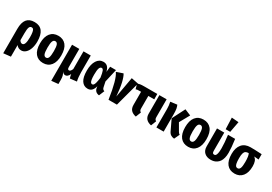

<svg xmlns="http://www.w3.org/2000/svg" viewBox="43 -2035 4896 3459"><g transform="rotate(30 2490.5 -305.5)"><path d="M247.1 -547.9Q463.9 -547.9 463.9 -267.1Q463.9 -187.5 442.4 -122.8Q420.9 -58.1 380.6 -20.5Q340.3 17.1 289.1 17.1Q224.6 17.1 187 -35.2V206.1L36.1 222.2V-285.2Q36.1 -417.5 87.9 -482.7Q139.6 -547.9 247.1 -547.9ZM246.1 -94.2Q310.1 -94.2 310.1 -265.1Q310.1 -335 302 -374.3Q293.9 -413.6 281.5 -426.3Q269 -439 248 -439Q214.8 -439 200.9 -403.6Q187 -368.2 187 -278.8V-137.2Q211.4 -94.2 246.1 -94.2Z M741.7 -547.9Q845.7 -547.9 904.1 -477.1Q962.4 -406.2 962.4 -265.1Q962.4 -130.4 903.8 -56.6Q845.2 17.1 741.7 17.1Q637.2 17.1 578.9 -54.7Q520.5 -126.5 520.5 -266.1Q520.5 -402.8 578.9 -475.3Q637.2 -547.9 741.7 -547.9ZM675.8 -266.1Q675.8 -170.4 691.4 -132.3Q707 -94.2 741.7 -94.2Q776.4 -94.2 792 -132.8Q807.6 -171.4 807.6 -265.1Q807.6 -359.9 792 -397.9Q776.4 -436 741.7 -436Q707 -436 691.4 -397.7Q675.8 -359.4 675.8 -266.1Z M1441.4 0 1303.2 16.1Q1289.1 -24.9 1284.2 -65.9Q1249.5 7.8 1200.2 7.8Q1161.6 7.8 1134.3 -35.2Q1155.3 2.9 1164.8 34.4Q1174.3 65.9 1174.3 117.2V205.1L1033.2 219.2V-530.8H1184.1V-152.8Q1184.1 -125 1192.1 -113.5Q1200.2 -102.1 1215.3 -102.1Q1247.6 -102.1 1271.5 -162.1V-530.8H1422.4V-182.1Q1422.4 -82 1441.4 0Z M1680.2 -547.9Q1786.1 -547.9 1813 -416L1826.2 -530.8H1947.3L1885.3 -258.8L1908.2 -149.9Q1913.1 -126.5 1924.8 -114Q1936.5 -101.6 1956.1 -96.2L1909.2 16.1Q1821.3 5.4 1807.1 -77.1L1802.2 -110.8Q1784.7 -46.4 1753.2 -15.1Q1721.7 16.1 1669.4 16.1Q1588.4 16.1 1542.2 -53Q1496.1 -122.1 1496.1 -261.2Q1496.1 -393.6 1545.7 -470.7Q1595.2 -547.9 1680.2 -547.9ZM1706.1 -437Q1675.8 -437 1661.4 -396.7Q1647 -356.4 1647 -261.2Q1647 -197.8 1654.1 -159.9Q1661.1 -122.1 1672.9 -108.2Q1684.6 -94.2 1702.1 -94.2Q1719.2 -94.2 1731.4 -108.4Q1743.7 -122.6 1754.4 -162.1Q1765.1 -201.7 1773.4 -271Q1759.8 -366.2 1745.4 -401.6Q1731 -437 1706.1 -437Z M2095.2 -547.9Q2126.5 -500.5 2151.9 -392.6Q2177.2 -284.7 2189.9 -121.1L2266.1 -546.9L2412.1 -518.1L2272.9 0H2098.1Q2039.6 -397.9 1960 -502Z M2684.6 -159.2Q2684.6 -132.3 2692.1 -117.9Q2699.7 -103.5 2717.8 -92.8L2674.8 16.1Q2605.5 2 2569.6 -37.1Q2533.7 -76.2 2533.7 -146V-418H2498.5Q2470.2 -418 2456.8 -416Q2443.4 -414.1 2425.8 -408.2L2397.9 -508.8Q2421.4 -521 2450.7 -525.9Q2480 -530.8 2536.6 -530.8H2806.6L2807.6 -418.9H2684.6Z M3000.5 -530.8V-159.2Q3000.5 -132.8 3008.3 -118.2Q3016.1 -103.5 3034.7 -92.8L2991.7 16.1Q2849.6 -12.7 2849.6 -146V-530.8Z M3513.2 -491.2 3398.4 -285.2 3484.4 -136.2Q3495.1 -119.1 3503.2 -110.4Q3511.2 -101.6 3523.4 -96.2L3471.2 16.1Q3425.8 11.2 3395.8 -9.3Q3365.7 -29.8 3344.2 -81.1L3249.5 -280.8L3384.3 -544.9ZM3215.3 -543.9Q3230.5 -512.2 3237.8 -472.7Q3245.1 -433.1 3245.1 -361.8V0H3094.2V-379.9Q3094.2 -458 3078.1 -525.9Z M3761.2 -547.9Q3865.2 -547.9 3923.6 -477.1Q3981.9 -406.2 3981.9 -265.1Q3981.9 -130.4 3923.3 -56.6Q3864.7 17.1 3761.2 17.1Q3656.7 17.1 3598.4 -54.7Q3540 -126.5 3540 -266.1Q3540 -402.8 3598.4 -475.3Q3656.7 -547.9 3761.2 -547.9ZM3695.3 -266.1Q3695.3 -170.4 3710.9 -132.3Q3726.6 -94.2 3761.2 -94.2Q3795.9 -94.2 3811.5 -132.8Q3827.1 -171.4 3827.1 -265.1Q3827.1 -359.9 3811.5 -397.9Q3795.9 -436 3761.2 -436Q3726.6 -436 3710.9 -397.7Q3695.3 -359.4 3695.3 -266.1Z M4182.6 -833 4327.6 -821.8 4285.6 -596.2H4190.9ZM4425.8 -530.8Q4449.7 -357.9 4449.7 -254.9Q4449.7 -194.3 4437.3 -146.7Q4424.8 -99.1 4404.1 -69.1Q4383.3 -39.1 4354.2 -19.3Q4325.2 0.5 4294.7 8.3Q4264.2 16.1 4229 16.1Q4147.9 16.1 4098.4 -28.8Q4048.8 -73.7 4048.8 -159.2V-530.8H4199.7V-153.8Q4199.7 -121.6 4209.2 -108.4Q4218.8 -95.2 4238.8 -95.2Q4257.3 -95.2 4269.8 -107.7Q4282.2 -120.1 4290.5 -158.2Q4298.8 -196.3 4298.8 -261.2Q4298.8 -373 4277.8 -530.8Z M4977.5 -530.8V-419.9L4881.3 -428.2Q4917 -402.3 4932.1 -362.1Q4947.3 -321.8 4947.3 -259.8Q4947.3 -128.4 4888.7 -55.7Q4830.1 17.1 4726.6 17.1Q4622.1 17.1 4563.7 -54.7Q4505.4 -126.5 4505.4 -266.1Q4505.4 -393.6 4566.2 -466.3Q4627 -539.1 4744.6 -539.1Q4829.1 -539.1 4977.5 -530.8ZM4726.6 -94.2Q4761.2 -94.2 4776.9 -131.8Q4792.5 -169.4 4792.5 -259.8Q4792.5 -386.2 4766.6 -431.2Q4726.1 -430.7 4703.9 -416.5Q4681.6 -402.3 4671.1 -366.7Q4660.6 -331.1 4660.6 -265.1Q4660.6 -200.2 4668 -162.6Q4675.3 -125 4689.2 -109.6Q4703.1 -94.2 4726.6 -94.2Z"/></g></svg>

Font: Fira Sans Compressed
Style: Bold
Weight: 700
Width: 1
Designer: Carrois Corporate & Edenspiekermann AG
Foundry: Carrois Corporate GbR & Edenspiekermann AG
Version: Version 4.203;PS 004.203;hotconv 1.0.88;makeotf.lib2.5.64775